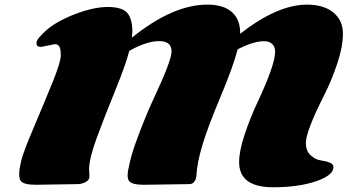

<svg xmlns="http://www.w3.org/2000/svg" viewBox="-20 -790 1540 830"><path d="M216.8 -599.1 159.2 -587.4Q148.4 -587.4 143.1 -590.3Q137.7 -593.3 137.7 -604.5Q137.7 -622.1 181.6 -660.4Q225.6 -698.7 305.2 -729.2Q384.8 -759.8 446 -759.8Q507.3 -759.8 529.8 -734.6Q552.2 -709.5 552.2 -652.3Q552.2 -645 550.3 -627.4Q727.5 -770 876 -770Q945.8 -770 981.9 -738.3Q1018.1 -706.5 1018.1 -648.4V-644Q1179.7 -770 1307.1 -770Q1379.4 -770 1420.9 -736.1Q1462.4 -702.1 1462.4 -644.8Q1462.4 -587.4 1437.3 -513.2Q1412.1 -439 1382.3 -380.4Q1302.2 -222.7 1302.2 -171.4Q1302.2 -138.7 1321.8 -119.9Q1341.3 -101.1 1362.8 -97.4Q1384.3 -93.8 1390.9 -92Q1397.5 -90.3 1405.8 -86.9Q1421.4 -81.1 1421.4 -66.9Q1421.4 -32.2 1345.9 -6.3Q1270.5 19.5 1160.2 19.5Q1013.7 19.5 1013.7 -89.4Q1013.7 -137.7 1038.1 -210.2Q1062.5 -282.7 1091.8 -344.7Q1169.4 -510.3 1169.4 -565.9Q1169.4 -586.4 1157.5 -599.1Q1145.5 -611.8 1120.1 -611.8Q1075.7 -611.8 1007.3 -576.7Q988.3 -502.4 933.6 -372.3Q878.9 -242.2 855.5 -164.8Q832 -87.4 829.1 -31.7Q828.1 -15.6 820.1 -4.9Q812 5.9 799.3 5.9L601.1 8.8Q548.8 8.8 537.1 -8.8Q531.7 -17.1 531.7 -33.2Q531.7 -49.3 543 -96.2Q554.2 -143.1 586.7 -226.8Q619.1 -310.5 648.4 -372.6Q721.7 -529.3 721.7 -567.9Q721.7 -612.3 668 -612.3Q614.3 -612.3 539.1 -570.3Q522.5 -507.3 477.3 -396.7Q432.1 -286.1 398.7 -195.3Q365.2 -104.5 365.2 -59.1L366.7 -26.9Q366.7 -11.7 350.1 -2.9Q333.5 5.9 315.4 5.9L134.3 8.8Q80.1 8.8 68.4 -9.8Q63 -19 63 -38.3Q63 -57.6 71.3 -93.8Q79.6 -129.9 124.3 -235.1Q168.9 -340.3 205.8 -430.7Q242.7 -521 242.7 -550.3Q242.7 -579.6 236.3 -589.4Q230 -599.1 216.8 -599.1Z"/></svg>

Font: Sonsie One
Style: Regular
Weight: 400
Designer: Riccardo De Franceschi
Foundry: Sorkin Type Co
Version: Version 1.003